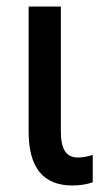

<svg xmlns="http://www.w3.org/2000/svg" viewBox="-20 -560 323 590"><path d="M201 10Q68 9 68 -155V-540H167V-157Q167 -114 180 -95Q193 -76 219 -76Q241 -76 265 -84V0Q238 10 201 10Z"/></svg>

Font: Noto Sans Condensed Medium
Style: Regular
Weight: 500
Width: 3
Designer: Monotype Design Team
Foundry: Monotype Imaging Inc.
Version: Version 2.013; ttfautohint (v1.8.4.7-5d5b)